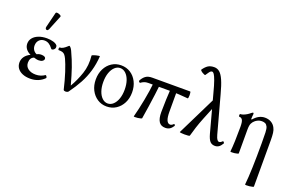

<svg xmlns="http://www.w3.org/2000/svg" viewBox="-115 -1183 2934 1914"><g transform="rotate(20 1352.5 -226.0)"><path d="M196 11Q149 11 114 -3.5Q79 -18 60 -44Q41 -70 41 -105Q41 -139 60.5 -167Q80 -195 119 -214Q86 -229 68 -253.5Q50 -278 50 -309Q50 -343 71 -369Q92 -395 130 -410Q168 -425 218 -425Q257 -425 287.5 -415.5Q318 -406 330 -389Q332 -386 332.5 -381Q333 -376 333 -369Q333 -358 322.5 -347.5Q312 -337 300 -337Q299 -337 295.5 -338.5Q292 -340 290 -344Q271 -370 249.5 -383Q228 -396 203 -396Q168 -396 146.5 -373.5Q125 -351 125 -315Q125 -288 139 -268Q153 -248 175 -240Q184 -246 196 -249Q208 -252 221 -252Q243 -252 255.5 -245Q268 -238 268 -224Q268 -211 253.5 -200.5Q239 -190 213 -190Q200 -190 187.5 -193Q175 -196 162 -200Q141 -192 131 -175Q121 -158 121 -133Q121 -93 152 -69.5Q183 -46 234 -46Q260 -46 284 -53.5Q308 -61 328 -75Q331 -78 336.5 -72.5Q342 -67 345 -59.5Q348 -52 344 -48Q315 -19 277.5 -4Q240 11 196 11ZM206 -518Q200 -504 190.5 -502Q181 -500 174.5 -508Q168 -516 171 -529L211 -691Q213 -698 222.5 -698.5Q232 -699 244 -695Q256 -691 264 -685Q272 -679 269 -673Z M571 11Q564 11 557.5 8.5Q551 6 549 0Q539 -43 527 -87.5Q515 -132 502 -172Q489 -212 476.5 -244.5Q464 -277 455 -296Q444 -319 433.5 -331.5Q423 -344 408 -349Q393 -354 367 -354Q363 -354 361.5 -361Q360 -368 361.5 -375Q363 -382 367 -382Q386 -382 404 -393Q422 -404 438 -419Q450 -431 454 -431Q457 -431 466.5 -421Q476 -411 485 -392Q506 -347 521 -310Q536 -273 548.5 -237Q561 -201 573.5 -159Q586 -117 601 -63Q645 -138 674.5 -225Q704 -312 693 -415Q693 -418 705 -423Q717 -428 733 -432Q749 -436 761.5 -437.5Q774 -439 774 -436Q768 -351 747 -278.5Q726 -206 689.5 -138.5Q653 -71 601 0Q597 5 588.5 8Q580 11 571 11Z M1006 11Q951 11 907.5 -17.5Q864 -46 839 -95Q814 -144 814 -207Q814 -270 839 -319.5Q864 -369 907.5 -397Q951 -425 1006 -425Q1062 -425 1105.5 -397Q1149 -369 1174 -319.5Q1199 -270 1199 -207Q1199 -144 1174 -95Q1149 -46 1105.5 -17.5Q1062 11 1006 11ZM1006 -21Q1039 -21 1065 -45.5Q1091 -70 1105.5 -112Q1120 -154 1120 -208Q1120 -263 1105.5 -305Q1091 -347 1065 -371.5Q1039 -396 1006 -396Q974 -396 948 -371.5Q922 -347 907.5 -305Q893 -263 893 -208Q893 -154 907.5 -112Q922 -70 948 -45.5Q974 -21 1006 -21Z M1244 -327Q1241 -324 1235.5 -326Q1230 -328 1227 -333.5Q1224 -339 1225 -343Q1241 -375 1266.5 -395Q1292 -415 1337 -415H1740Q1743 -415 1745 -404Q1747 -393 1747 -378.5Q1747 -364 1745 -353Q1743 -342 1740 -342Q1694 -346 1648.5 -349Q1603 -352 1557 -352H1317Q1292 -352 1273.5 -344Q1255 -336 1244 -327ZM1296 10Q1307 -30 1318 -79Q1329 -128 1339 -180Q1349 -232 1356.5 -282Q1364 -332 1368 -373L1433 -372Q1429 -330 1420.5 -267Q1412 -204 1402 -134Q1392 -64 1381 0Q1380 3 1367 6.5Q1354 10 1337 12Q1320 14 1307.5 13.5Q1295 13 1296 10ZM1629 11Q1583 11 1561 -22Q1539 -55 1539 -124Q1539 -190 1542 -257Q1545 -324 1549 -391H1614V-155Q1614 -36 1664 -36Q1681 -36 1699 -55Q1702 -58 1705 -54.5Q1708 -51 1710.5 -46.5Q1713 -42 1712 -40Q1694 -12 1674.5 -0.5Q1655 11 1629 11Z M2156 11Q2123 11 2103.5 -10Q2084 -31 2069 -85L1963 -478Q1942 -559 1926.5 -601.5Q1911 -644 1900 -660Q1889 -676 1879 -676Q1871 -676 1864.5 -672Q1858 -668 1849.5 -656.5Q1841 -645 1825 -621Q1823 -618 1813.5 -621.5Q1804 -625 1792.5 -632Q1781 -639 1774 -646.5Q1767 -654 1769 -657Q1793 -692 1818.5 -708.5Q1844 -725 1884 -725Q1916 -725 1941 -704Q1966 -683 1988.5 -632Q2011 -581 2035 -490L2141 -101Q2151 -66 2161 -53.5Q2171 -41 2181 -41Q2189 -41 2196.5 -45Q2204 -49 2214 -59Q2218 -63 2222.5 -59.5Q2227 -56 2230 -51Q2233 -46 2232 -43Q2215 -14 2197 -1.5Q2179 11 2156 11ZM1781 0 2001 -447 2029 -386 1957 -209Q1932 -147 1915 -94Q1898 -41 1887 0Q1886 4 1869 5.5Q1852 7 1831 7Q1810 7 1795 5Q1780 3 1781 0Z M2571 269Q2579 195 2582.5 84.5Q2586 -26 2586 -173Q2586 -247 2584.5 -287.5Q2583 -328 2574 -347Q2564 -367 2549.5 -374Q2535 -381 2514 -381Q2491 -381 2475 -373.5Q2459 -366 2447 -357Q2428 -342 2417 -320.5Q2406 -299 2406 -254V0Q2406 3 2393 6.5Q2380 10 2363 12Q2346 14 2333.5 13.5Q2321 13 2321 10Q2326 -36 2328.5 -104Q2331 -172 2331 -254Q2331 -307 2320 -326.5Q2309 -346 2286 -346Q2282 -346 2280.5 -353Q2279 -360 2280.5 -367Q2282 -374 2286 -374Q2301 -374 2319 -381Q2337 -388 2354 -398.5Q2371 -409 2382 -419Q2390 -426 2395 -428.5Q2400 -431 2403 -431Q2409 -431 2409 -417Q2408 -406 2406.5 -395Q2405 -384 2405 -364L2412 -362Q2465 -425 2531 -425Q2569 -425 2598 -408Q2627 -391 2642 -360Q2653 -340 2657 -309.5Q2661 -279 2661 -232V259Q2661 262 2647.5 265.5Q2634 269 2616 271Q2598 273 2584.5 272.5Q2571 272 2571 269Z"/></g></svg>

Font: Junicode VF
Style: Regular
Weight: 400
Designer: Peter S. Baker
Version: Version 2.213